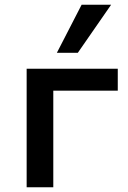

<svg xmlns="http://www.w3.org/2000/svg" viewBox="-20 -787 540 807"><path d="M92 0V-498H475V-406H204V0ZM219 -565 323 -767H447L307 -565Z"/></svg>

Font: Nunito Sans 7pt SemiBold
Style: Regular
Weight: 600
Designer: Vernon Adams
Foundry: Vernon Adams
Version: Version 3.101;gftools[0.9.27]